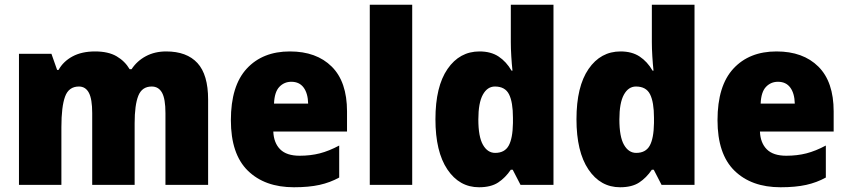

<svg xmlns="http://www.w3.org/2000/svg" viewBox="-20 -780 3573 810"><path d="M681 -563Q768 -563 813 -514Q858 -465 858 -360V0H678V-303Q678 -363 663.5 -389Q649 -415 620 -415Q579 -415 563.5 -376Q548 -337 548 -260V0H369V-303Q369 -362 355 -388.5Q341 -415 313 -415Q270 -415 254.5 -372.5Q239 -330 239 -244V0H60V-553H197L221 -485H227Q247 -521 286 -542Q325 -563 381 -563Q437 -563 472 -542.5Q507 -522 527 -488H535Q558 -523 595.5 -543Q633 -563 681 -563Z M1203 -563Q1315 -563 1379.5 -499Q1444 -435 1444 -310V-225H1133Q1135 -177 1162 -150Q1189 -123 1244 -123Q1290 -123 1329 -133Q1368 -143 1411 -166V-31Q1373 -10 1328 0Q1283 10 1220 10Q1097 10 1025.5 -60Q954 -130 954 -273Q954 -418 1021 -490.5Q1088 -563 1203 -563ZM1209 -435Q1179 -435 1158.5 -413.5Q1138 -392 1136 -343H1280Q1279 -386 1261 -410.5Q1243 -435 1209 -435Z M1719 0H1540V-760H1719Z M2001 10Q1918 10 1867.5 -65Q1817 -140 1817 -277Q1817 -415 1868 -489Q1919 -563 2003 -563Q2051 -563 2083.5 -541.5Q2116 -520 2138 -482H2142Q2139 -510 2137 -542.5Q2135 -575 2135 -602V-760H2315V0H2176L2143 -64H2135Q2112 -30 2081.5 -10Q2051 10 2001 10ZM2069 -135Q2109 -135 2126 -165.5Q2143 -196 2144 -261V-283Q2144 -349 2127.5 -382Q2111 -415 2068 -415Q2036 -415 2017 -380.5Q1998 -346 1998 -276Q1998 -203 2017.5 -169Q2037 -135 2069 -135Z M2596 10Q2513 10 2462.5 -65Q2412 -140 2412 -277Q2412 -415 2463 -489Q2514 -563 2598 -563Q2646 -563 2678.5 -541.5Q2711 -520 2733 -482H2737Q2734 -510 2732 -542.5Q2730 -575 2730 -602V-760H2910V0H2771L2738 -64H2730Q2707 -30 2676.5 -10Q2646 10 2596 10ZM2664 -135Q2704 -135 2721 -165.5Q2738 -196 2739 -261V-283Q2739 -349 2722.5 -382Q2706 -415 2663 -415Q2631 -415 2612 -380.5Q2593 -346 2593 -276Q2593 -203 2612.5 -169Q2632 -135 2664 -135Z M3256 -563Q3368 -563 3432.5 -499Q3497 -435 3497 -310V-225H3186Q3188 -177 3215 -150Q3242 -123 3297 -123Q3343 -123 3382 -133Q3421 -143 3464 -166V-31Q3426 -10 3381 0Q3336 10 3273 10Q3150 10 3078.5 -60Q3007 -130 3007 -273Q3007 -418 3074 -490.5Q3141 -563 3256 -563ZM3262 -435Q3232 -435 3211.5 -413.5Q3191 -392 3189 -343H3333Q3332 -386 3314 -410.5Q3296 -435 3262 -435Z"/></svg>

Font: Noto Sans Hebrew SemiCondensed Black
Style: Regular
Weight: 900
Width: 4
Designer: Ben Nathan
Foundry: Google LLC
Version: Version 3.001; ttfautohint (v1.8.4.7-5d5b)